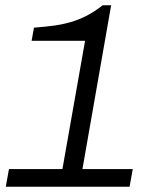

<svg xmlns="http://www.w3.org/2000/svg" viewBox="-20 -709 602 729"><path d="M2 0 14 -67H217L303 -554H100L109 -604Q149 -607 183 -611.5Q217 -616 248 -625Q279 -634 308.5 -649Q338 -664 370 -689H402L293 -67H484L472 0Z"/></svg>

Font: Archivo SemiExpanded Light
Style: Italic
Weight: 300
Width: 6
Italic angle: -10°
Designer: Hector Gatti
Foundry: Omnibus-Type
Version: Version 2.001